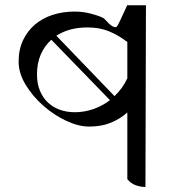

<svg xmlns="http://www.w3.org/2000/svg" viewBox="-20 -735 720 763"><path d="M558 8Q538 8 519 1Q500 -6 486 -23V-288Q458 -263 421 -247.5Q384 -232 334 -232Q292 -232 243 -255Q194 -278 152 -315Q110 -352 82 -398Q54 -444 54 -490Q54 -538 71.5 -575Q89 -612 119 -637.5Q149 -663 189.5 -676Q230 -689 276 -689Q310 -689 340 -681Q389 -668 396 -659Q431 -619 444 -629Q448 -631 486 -715L484 -714H560ZM277 -289Q315 -289 351 -301.5Q387 -314 417 -337L184 -577Q157 -553 142 -518.5Q127 -484 127 -439Q127 -403 138.5 -375Q150 -347 170 -328Q190 -309 217.5 -299Q245 -289 277 -289ZM486 -568Q451 -595 413.5 -610.5Q376 -626 327 -626Q255 -626 204 -593L435 -353Q451 -368 464 -386Q477 -404 486 -424Z"/></svg>

Font: ukannada85
Style: Book
Weight: 400
Designer: Jelle Bosma - Monotype Design Team
Foundry: Monotype Imaging Inc.
Version: Version 2.003